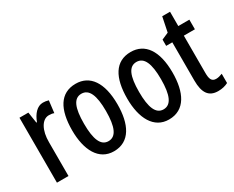

<svg xmlns="http://www.w3.org/2000/svg" viewBox="-94 -1016 1686 1383"><g transform="rotate(-30 748.5 -324.5)"><path d="M262 -550C214 -550 177 -508 155 -449H150L136 -540H62V0H158V-280C157 -379 196 -450 254 -450C270 -450 284 -448 296 -443L308 -543C291 -548 277 -550 262 -550Z M722 -271C722 -453 652 -550 534 -550C404 -550 345 -444 345 -271C345 -107 407 10 532 10C666 10 722 -108 722 -271ZM443 -270C443 -402 470 -467 534 -467C597 -467 626 -402 626 -271C626 -138 597 -73 534 -73C471 -73 443 -140 443 -270Z M1180 -271C1180 -453 1110 -550 992 -550C862 -550 803 -444 803 -271C803 -107 865 10 990 10C1124 10 1180 -108 1180 -271ZM901 -270C901 -402 928 -467 992 -467C1055 -467 1084 -402 1084 -271C1084 -138 1055 -73 992 -73C929 -73 901 -140 901 -270Z M1430 -74C1393 -74 1383 -100 1383 -150V-460H1475V-540H1383V-659H1318L1293 -537L1236 -512V-460H1287V-142C1287 -40 1321 10 1399 10C1432 10 1459 3 1482 -9V-86C1464 -79 1447 -74 1430 -74Z"/></g></svg>

Font: Noto Sans Devanagari ExtraCondensed Medium
Style: Regular
Weight: 500
Width: 2
Designer: Jelle Bosma - Monotype Design Team
Foundry: Monotype Imaging Inc.
Version: Version 2.004